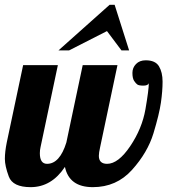

<svg xmlns="http://www.w3.org/2000/svg" viewBox="-28 -770 709 796"><path d="M475.6 -561 415.5 -641.1 258.3 -561H214.4L426.3 -750H447.3L507.3 -561ZM137.2 -134.8Q137.2 -90.8 167 -90.8Q219.7 -90.8 247.1 -179.2L314.9 -500H459L387.2 -160.2Q381.8 -136.2 381.8 -124Q381.8 -90.8 416 -90.8Q462.4 -90.8 511.7 -163.8Q561 -236.8 575 -317.1Q588.9 -397.5 588.9 -424.8Q585 -415 566.4 -415Q547.9 -415 541.3 -419.7Q534.7 -424.3 527.8 -435.1Q521 -445.8 521 -467.8Q521 -489.3 535.9 -504.6Q550.8 -520 576.2 -520Q616.2 -520 631.1 -495.1Q646 -470.2 646 -431.6Q646 -393.1 639.2 -345Q632.3 -296.9 608.2 -217.3Q584 -137.7 519.5 -65.9Q455.1 5.9 356.9 5.9Q258.8 5.9 241.2 -78.1Q185.5 5.9 99.1 5.9Q24.9 5.9 8.5 -38.1Q-7.8 -82 -7.8 -111.3Q-7.8 -140.6 0 -179.2L67.9 -500H211.9L140.1 -160.2Q137.2 -147.5 137.2 -134.8Z"/></svg>

Font: Lobster-Regular
Style: Regular
Weight: 400
Designer: Pablo Impallari
Foundry: Pablo Impallari
Version: Version 1.007; ttfautohint (v1.1) -l 8 -r 50 -G 50 -x 14 -D 